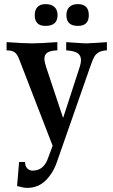

<svg xmlns="http://www.w3.org/2000/svg" viewBox="-20 -679 552 934"><path d="M500 -434Q474 -433 459.5 -424Q445 -415 437.5 -401Q430 -387 419 -355L259 103Q240 161 203 198Q166 235 112 235Q95 235 63 226L73 109H102Q102 129 112.5 140Q123 151 139 151Q192 151 213 92L236 30L72 -394Q63 -417 50 -425.5Q37 -434 12 -434V-474Q102 -468 136 -468Q169 -468 259 -474V-434Q225 -433 210.5 -423Q196 -413 196 -393Q196 -380 204 -354L286 -108H288L368 -354Q374 -372 374 -386Q374 -410 356.5 -421Q339 -432 302 -434V-474L347 -471Q387 -468 401 -468Q414 -468 456 -471L500 -474ZM260 -605Q260 -553 201 -553Q149 -553 149 -605Q149 -631 162.5 -645Q176 -659 201 -659Q230 -659 245 -645Q260 -631 260 -605ZM412 -605Q412 -553 359 -553Q303 -553 303 -605Q303 -631 317.5 -645Q332 -659 359 -659Q412 -659 412 -605Z"/></svg>

Font: Gupter
Style: Bold
Weight: 700
Designer: Octavio Pardo
Version: Version 1.000